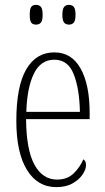

<svg xmlns="http://www.w3.org/2000/svg" viewBox="-20 -758 430 788"><path d="M211 10Q134 10 90.5 -61Q47 -132 47 -262Q47 -403 87.5 -473Q128 -543 203 -543Q274 -543 311 -476.5Q348 -410 348 -294V-269H87Q88 -143 121.5 -82Q155 -21 214 -21Q257 -21 283 -47Q309 -73 322 -104Q326 -102 329.5 -96.5Q333 -91 333 -80Q333 -63 319 -42Q305 -21 278 -5.5Q251 10 211 10ZM308 -299Q306 -394 282.5 -453.5Q259 -513 203 -513Q147 -513 119 -455.5Q91 -398 88 -299ZM263 -657Q250 -657 243 -665.5Q236 -674 236 -697Q236 -721 243 -729.5Q250 -738 263 -738Q276 -738 283 -729.5Q290 -721 290 -697Q290 -674 283 -665.5Q276 -657 263 -657ZM128 -657Q114 -657 108 -665.5Q102 -674 102 -697Q102 -721 108 -729.5Q114 -738 128 -738Q141 -738 148 -729.5Q155 -721 155 -697Q155 -674 148 -665.5Q141 -657 128 -657Z"/></svg>

Font: Noto Serif Bengali ExtraCondensed ExtraLight
Style: Regular
Weight: 200
Width: 2
Designer: Juan Bruce, Universal Thirst, Indian Type Foundry and the Monotype Design Team.
Foundry: Monotype Imaging Inc.
Version: Version 2.003; ttfautohint (v1.8.4.7-5d5b)